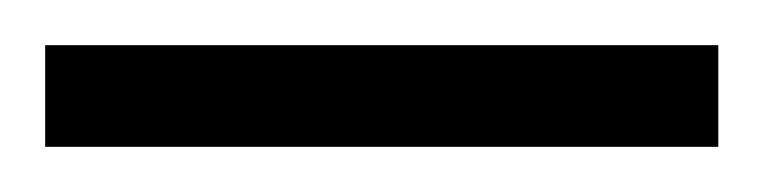

<svg xmlns="http://www.w3.org/2000/svg" viewBox="-20 70 338 85"><path d="M0 90V135H298V90Z"/></svg>

Font: Noto Sans Devanagari ExtraCondensed Light
Style: Regular
Weight: 300
Width: 2
Designer: Jelle Bosma - Monotype Design Team
Foundry: Monotype Imaging Inc.
Version: Version 2.004